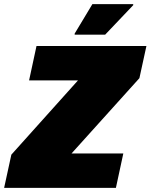

<svg xmlns="http://www.w3.org/2000/svg" viewBox="-42 -911 730 931"><path d="M-22 0 13 -161 336 -521H99L135 -688H668L634 -532L305 -167H556L520 0ZM320 -743V-748L406 -891H604V-886L468 -743Z"/></svg>

Font: Saira Black
Style: Italic
Weight: 900
Italic angle: -12°
Designer: Hector Gatti with collaboration of the Omnibus-Type team
Foundry: Omnibus-Type
Version: Version 1.100; ttfautohint (v1.8.3)